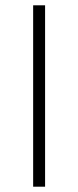

<svg xmlns="http://www.w3.org/2000/svg" viewBox="-20 -705 295 724"><path d="M105 -685H150V-1H105Z"/></svg>

Font: Bellota Text Light
Style: Regular
Weight: 300
Designer: Kemie Guaida
Foundry: Kemie Guaida
Version: Version 4.001